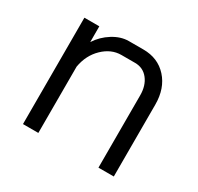

<svg xmlns="http://www.w3.org/2000/svg" viewBox="-116 -643 804 780"><g transform="rotate(30 286.0 -253.5)"><path d="M76 -499H146V-425Q169 -461 206 -484Q243 -507 280 -507H348Q417 -507 459.5 -460Q502 -413 502 -337V0H430V-339Q430 -385 407 -414Q384 -443 346 -443H282Q235 -443 196.5 -406Q158 -369 148 -311V0H76Z"/></g></svg>

Font: Bai Jamjuree
Style: Regular
Weight: 400
Designer: Katatrad Aksorn Co.,Ltd.
Foundry: Cadson Demak Co.,Ltd.
Version: Version 1.000; ttfautohint (v1.6)